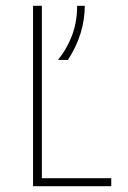

<svg xmlns="http://www.w3.org/2000/svg" viewBox="-20 -645 443 665"><path d="M94.4 0V-625H125V-27.8H365.3V0ZM180.6 -437.5Q211.8 -475 229.5 -522.2Q247.2 -569.4 247.2 -625H273.6Q273.6 -576.4 259 -529.5Q244.4 -482.6 215.3 -437.5Z"/></svg>

Font: Afacad Flux Thin
Style: Regular
Weight: 250
Designer: Kristian Moeller
Foundry: Dicotype
Version: Version 1.100